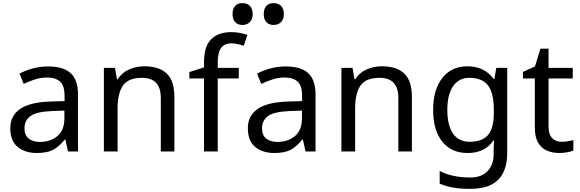

<svg xmlns="http://www.w3.org/2000/svg" viewBox="-20 -971 3718 1231"><path d="M288 -545Q386 -545 433 -502Q480 -459 480 -365V0H416L399 -76H395Q360 -32 321.5 -11Q283 10 215 10Q142 10 94 -28.5Q46 -67 46 -149Q46 -229 109 -272.5Q172 -316 303 -320L394 -323V-355Q394 -422 365 -448Q336 -474 283 -474Q241 -474 203 -461.5Q165 -449 132 -433L105 -499Q140 -518 188 -531.5Q236 -545 288 -545ZM314 -259Q214 -255 175.5 -227Q137 -199 137 -148Q137 -103 164.5 -82Q192 -61 235 -61Q303 -61 348 -98.5Q393 -136 393 -214V-262Z M904 -546Q1000 -546 1049 -499.5Q1098 -453 1098 -349V0H1011V-343Q1011 -472 891 -472Q802 -472 768 -422Q734 -372 734 -278V0H646V-536H717L730 -463H735Q761 -505 807 -525.5Q853 -546 904 -546Z M1511 -468H1376V0H1288V-468H1194V-509L1288 -539V-570Q1288 -674 1334 -719.5Q1380 -765 1462 -765Q1494 -765 1520.5 -759.5Q1547 -754 1566 -747L1543 -678Q1527 -683 1506 -688Q1485 -693 1463 -693Q1419 -693 1397.5 -663.5Q1376 -634 1376 -571V-536H1511Z M1811 -545Q1909 -545 1956 -502Q2003 -459 2003 -365V0H1939L1922 -76H1918Q1883 -32 1844.5 -11Q1806 10 1738 10Q1665 10 1617 -28.5Q1569 -67 1569 -149Q1569 -229 1632 -272.5Q1695 -316 1826 -320L1917 -323V-355Q1917 -422 1888 -448Q1859 -474 1806 -474Q1764 -474 1726 -461.5Q1688 -449 1655 -433L1628 -499Q1663 -518 1711 -531.5Q1759 -545 1811 -545ZM1837 -259Q1737 -255 1698.5 -227Q1660 -199 1660 -148Q1660 -103 1687.5 -82Q1715 -61 1758 -61Q1826 -61 1871 -98.5Q1916 -136 1916 -214V-262ZM1734 -811Q1705 -811 1688 -829Q1671 -847 1671 -881Q1671 -914 1687 -932.5Q1703 -951 1734 -951Q1766 -951 1783 -932Q1800 -913 1800 -881Q1800 -848 1782 -829.5Q1764 -811 1734 -811ZM1534 -811Q1505 -811 1488 -829Q1471 -847 1471 -881Q1471 -914 1487 -932.5Q1503 -951 1534 -951Q1566 -951 1583 -932Q1600 -913 1600 -881Q1600 -848 1582 -829.5Q1564 -811 1534 -811Z M2427 -546Q2523 -546 2572 -499.5Q2621 -453 2621 -349V0H2534V-343Q2534 -472 2414 -472Q2325 -472 2291 -422Q2257 -372 2257 -278V0H2169V-536H2240L2253 -463H2258Q2284 -505 2330 -525.5Q2376 -546 2427 -546Z M2977 -546Q3030 -546 3072.5 -526Q3115 -506 3145 -465H3150L3162 -536H3232V9Q3232 124 3173.5 182Q3115 240 2992 240Q2874 240 2799 206V125Q2878 167 2997 167Q3066 167 3105.5 126.5Q3145 86 3145 16V-5Q3145 -17 3146 -39.5Q3147 -62 3148 -71H3144Q3090 10 2978 10Q2874 10 2815.5 -63Q2757 -136 2757 -267Q2757 -395 2815.5 -470.5Q2874 -546 2977 -546ZM2989 -472Q2922 -472 2885 -418.5Q2848 -365 2848 -266Q2848 -167 2884.5 -114.5Q2921 -62 2991 -62Q3072 -62 3109 -105.5Q3146 -149 3146 -246V-267Q3146 -377 3108 -424.5Q3070 -472 2989 -472Z M3581 -62Q3601 -62 3622 -65.5Q3643 -69 3656 -73V-6Q3642 1 3616 5.5Q3590 10 3566 10Q3524 10 3488.5 -4.5Q3453 -19 3431 -55Q3409 -91 3409 -156V-468H3333V-510L3410 -545L3445 -659H3497V-536H3652V-468H3497V-158Q3497 -109 3520.5 -85.5Q3544 -62 3581 -62Z"/></svg>

Font: Noto Sans Tifinagh Adrar
Style: Regular
Weight: 400
Designer: JamraPatel
Foundry: JamraPatel LLC
Version: Version 2.006; ttfautohint (v1.8.4.7-5d5b)